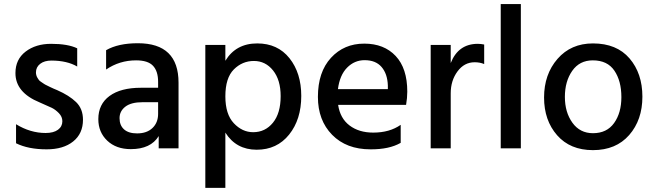

<svg xmlns="http://www.w3.org/2000/svg" viewBox="-20 -727 3209 941"><path d="M358.4 -490.2Q312.5 -512.2 230.5 -512.2Q155.3 -512.2 105.5 -474.1Q55.7 -436 55.7 -369.1Q55.2 -273.9 174.3 -225.1Q216.3 -207 233.9 -198.5Q251.5 -189.9 268.6 -172.4Q285.6 -154.8 285.6 -132.8Q285.6 -106.9 264.2 -91.1Q242.7 -75.2 203.6 -75.2Q128.4 -75.2 58.6 -118.2V-24.9Q118.7 4.9 208.5 4.9Q290.5 4.9 338.6 -33.7Q386.7 -72.3 386.7 -140.1Q386.7 -193.8 353 -226.6Q319.3 -259.3 260.3 -285.2Q255.4 -287.1 242.9 -292.5Q230.5 -297.9 225.6 -300.5Q220.7 -303.2 210.2 -308.1Q199.7 -313 195.1 -316.4Q190.4 -319.8 182.4 -325Q174.3 -330.1 170.9 -334.5Q167.5 -338.9 163.6 -345.5Q159.7 -352.1 158 -358.6Q156.2 -365.2 156.2 -372.1Q156.2 -397.9 176.8 -414.1Q197.3 -430.2 232.4 -430.2Q309.6 -429.7 358.4 -400.9Z M754.9 -226.1V-168.9Q754.9 -126 727.3 -99.6Q699.7 -73.2 651.9 -73.2Q609.9 -73.2 587.9 -93Q565.9 -112.8 565.9 -147.9Q565.9 -182.1 594.2 -204.1Q622.6 -226.1 678.7 -226.1ZM500 -386.2Q565.9 -431.2 647 -431.2Q705.1 -431.2 730 -404.5Q754.9 -377.9 754.9 -326.2V-296.9H670.9Q571.8 -296.9 516.8 -256.6Q461.9 -216.3 461.9 -143.1Q461.9 -79.1 505.6 -37.6Q549.3 3.9 621.1 3.9Q718.8 3.9 757.8 -60.1V0H855V-321.8Q855 -515.1 655.8 -515.1Q559.1 -515.1 500 -481Z M1220.7 -79.1Q1167.5 -79.1 1126 -123Q1084.5 -167 1084.5 -254.9Q1084.5 -345.2 1126 -386.7Q1167.5 -428.2 1224.4 -428.2Q1281.2 -428.2 1318.4 -381.6Q1355.5 -335 1355.5 -255.9Q1355.5 -171.9 1317.6 -125.5Q1279.8 -79.1 1220.7 -79.1ZM1084.5 -506.8H986.3V193.8H1084.5V-77.1Q1137.2 6.8 1238.3 6.8Q1337.4 6.8 1397 -67.4Q1456.5 -141.6 1456.5 -256.8Q1456.5 -369.1 1398.7 -441.7Q1340.8 -514.2 1240.7 -514.2Q1136.2 -514.2 1084.5 -429.2Z M1880.9 -290H1636.2Q1645 -358.9 1681.2 -395.5Q1717.3 -432.1 1767.1 -432.1Q1821.3 -432.1 1850.1 -398.7Q1878.9 -365.2 1880.9 -308.1ZM1943.8 -115.2Q1889.6 -77.1 1809.1 -77.1Q1739.3 -77.1 1693.1 -112.1Q1647 -147 1637.2 -212.9H1970.2Q1976.1 -247.1 1976.1 -277.8Q1976.1 -392.1 1919.2 -452.6Q1862.3 -513.2 1765.1 -513.2Q1666 -513.2 1602.1 -443.6Q1538.1 -374 1538.1 -252Q1538.1 -137.2 1607.9 -66.2Q1677.7 4.9 1795.9 4.9Q1887.7 5.4 1943.8 -26.9Z M2189 -506.8H2090.8V0H2189V-270Q2189 -332 2222.2 -377Q2255.4 -421.9 2306.2 -421.9Q2332 -421.9 2353 -413.1V-508.8Q2335.9 -512.2 2321.8 -512.2Q2226.1 -512.2 2189 -418Z M2434.1 0H2532.7V-707H2434.1Z M2886.2 8.8Q2999 8.8 3063.7 -65.2Q3128.4 -139.2 3128.4 -253.2Q3128.4 -367.2 3065.4 -440.7Q3002.4 -514.2 2886.2 -514.2Q2778.3 -514.2 2712.4 -438.5Q2646.5 -362.8 2646.5 -249Q2646.5 -137.2 2710.4 -64.2Q2774.4 8.8 2886.2 8.8ZM2885.3 -431.2Q2957 -431.2 2991.2 -380.6Q3025.4 -330.1 3025.4 -251Q3025.4 -173.8 2989.7 -124Q2954.1 -74.2 2886.2 -74.2Q2822.3 -74.2 2785.4 -125.5Q2748.5 -176.8 2748.5 -252Q2748.5 -328.1 2784.4 -379.6Q2820.3 -431.2 2885.3 -431.2Z"/></svg>

Font: FAU Chimera Medium
Style: Regular
Weight: 500
Version: Version 1.002;hotconv 1.0.117;makeotfexe 2.5.65602